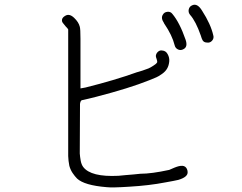

<svg xmlns="http://www.w3.org/2000/svg" viewBox="-20 -812 1040 826"><path d="M778.3 -641.6Q789.1 -610.4 769.5 -600.6Q757.8 -593.8 746.1 -599.1Q734.4 -604.5 731.4 -617.2Q720.7 -660.2 687.5 -709Q687.5 -710 686.5 -710Q686.5 -710.9 685.5 -712.9Q670.9 -734.4 680.7 -749Q686.5 -759.8 700.2 -761.2Q713.9 -762.7 721.7 -752Q752.9 -714.8 778.3 -641.6ZM897.5 -660.2Q901.4 -647.5 892.6 -637.2Q883.8 -627 871.1 -628.9Q857.4 -628.9 851.6 -638.7Q847.7 -645.5 843.8 -659.2Q822.3 -720.7 797.9 -748Q789.1 -758.8 792 -771.5Q794.9 -784.2 806.6 -789.1Q829.1 -799.8 849.6 -765.6Q886.7 -708 897.5 -660.2ZM784.2 -85Q787.1 -78.1 787.1 -73.2Q790 -50.8 747.1 -38.1Q730.5 -34.2 691.4 -27.3Q621.1 -13.7 536.1 -8.8Q461.9 -3.9 438.5 -6.8Q342.8 -14.6 311.5 -43.9Q301.8 -53.7 292.5 -67.4Q283.2 -81.1 278.3 -98.6Q276.4 -108.4 274.9 -120.1Q273.4 -131.8 273.4 -140.6V-663.1Q273.4 -683.6 273.4 -685.5Q271.5 -689.5 262.7 -698.2Q254.9 -707 250 -713.9Q245.1 -720.7 247.1 -729Q249 -737.3 260.7 -744.1Q278.3 -754.9 298.8 -735.4Q318.4 -716.8 323.2 -697.3Q326.2 -687.5 326.2 -645.5V-431.6Q336.9 -433.6 347.7 -435.5Q473.6 -466.8 571.3 -502H572.3Q576.2 -502.9 592.8 -508.3Q609.4 -513.7 618.7 -517.6Q627.9 -521.5 639.6 -529.3Q651.4 -536.1 656.2 -543.9Q657.2 -547.9 654.3 -556.6Q650.4 -567.4 650.4 -571.3Q651.4 -582 659.7 -589.4Q668 -596.7 677.7 -594.7Q693.4 -593.8 701.2 -579.1Q710 -563.5 708 -546.4Q706.1 -529.3 699.2 -517.6Q692.4 -504.9 677.2 -494.1Q662.1 -483.4 652.8 -479.5Q643.6 -475.6 622.1 -466.8Q537.1 -432.6 393.6 -395.5Q359.4 -386.7 332 -380.9Q329.1 -379.9 327.1 -376Q325.2 -372.1 324.2 -365.2L323.2 -151.4Q324.2 -137.7 327.1 -121.1Q330.1 -104.5 337.9 -93.8Q371.1 -49.8 489.3 -55.7Q513.7 -58.6 519.5 -58.6Q525.4 -58.6 554.2 -61.5Q583 -64.5 584 -64.5Q631.8 -64.5 708 -81.1Q710 -82 730.5 -90.8Q752 -99.6 764.6 -98.6Q778.3 -97.7 784.2 -85Z"/></svg>

Font: irohamaru Light
Style: Regular
Weight: 200
Designer: [Source Han Sans]
Ryoko NISHIZUKA  (kana & ideographs); Paul D. Hunt (Latin, Greek & Cyrillic); Wenlong ZHANG  (bopomofo
Version: Version 1.01